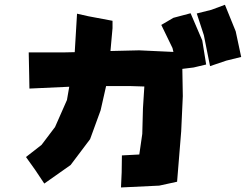

<svg xmlns="http://www.w3.org/2000/svg" viewBox="-20 -785 1049 819"><path d="M668 -678.7 715.8 -580.1 719.7 -563.5 573.2 -570.3 451.2 -567.4 460 -665V-696.3L356.4 -715.8L308.6 -726.6L298.8 -562.5L253.9 -561.5H102.5L104.5 -463.9L105.5 -407.2L275.4 -415L265.6 -358.4L214.8 -243.2L157.2 -167L90.8 -115.2L129.9 -60.5L168.9 -2L281.2 -81.1L364.3 -191.4L409.2 -314.5L432.6 -418H531.2L595.7 -416L589.8 -323.2L586.9 -213.9L574.2 -126L500 -122.1L499 -49.8L496.1 14.6L659.2 6.8L735.4 -9.8L752.9 -224.6L759.8 -375L757.8 -491.2L805.7 -497.1L859.4 -509.8L842.8 -612.3L793 -728.5L719.7 -709ZM819.3 -727.5 849.6 -634.8 876 -502.9 945.3 -526.4 1008.8 -542 985.4 -651.4 939.5 -764.6 881.8 -743.2Z"/></svg>

Font: MaokenAssortedSans-Lite
Style: Lite
Weight: 400
Version: Version 1.400